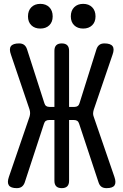

<svg xmlns="http://www.w3.org/2000/svg" viewBox="-20 -965 640 995"><path d="M108 -19Q103 -5 93 2.5Q83 10 67 10Q36 10 26 -4.5Q16 -19 26 -48L133 -360Q136 -370 136 -379Q136 -388 133 -398L37 -681Q26 -711 36.5 -725.5Q47 -740 79 -740Q95 -740 105 -732.5Q115 -725 120 -710L210 -430Q213 -420 219.5 -415.5Q226 -411 236 -411H262V-702Q262 -721 271.5 -730.5Q281 -740 300 -740Q319 -740 328.5 -730.5Q338 -721 338 -702V-411H366Q376 -411 382.5 -415.5Q389 -420 392 -430L480 -710Q485 -725 495 -732.5Q505 -740 521 -740Q553 -740 563.5 -725.5Q574 -711 563 -681L466 -397Q463 -387 462.5 -378Q462 -369 466 -359L573 -48Q583 -19 573.5 -4.5Q564 10 532 10Q516 10 506 3Q496 -4 491 -19L390 -324Q387 -334 380.5 -338.5Q374 -343 364 -343H338V-28Q338 -9 328.5 0.5Q319 10 300 10Q281 10 271.5 0.5Q262 -9 262 -28V-343H234Q224 -343 217.5 -338.5Q211 -334 208 -324ZM411 -817Q382 -817 364.5 -834Q347 -851 347 -880Q347 -910 364.5 -927.5Q382 -945 411 -945Q440 -945 457.5 -927.5Q475 -910 475 -880Q475 -851 457.5 -834Q440 -817 411 -817ZM189 -817Q160 -817 142.5 -834Q125 -851 125 -880Q125 -910 142.5 -927.5Q160 -945 189 -945Q218 -945 235.5 -927.5Q253 -910 253 -880Q253 -851 235.5 -834Q218 -817 189 -817Z"/></svg>

Font: Maple Mono
Style: Regular
Weight: 400
Monospace: yes
Designer: subframe7536
Version: Version 7.300